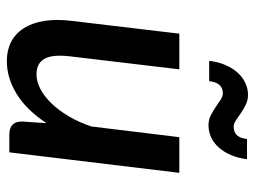

<svg xmlns="http://www.w3.org/2000/svg" viewBox="-114 -642 764 576"><g transform="rotate(90 268.0 -354.0)"><path d="M37 0ZM188 -510 149.5 -186Q142.5 -131.5 155.8 -106.5Q169 -81.5 203.5 -81.5Q224.5 -81.5 247 -93.2Q269.5 -105 290.2 -126.5Q311 -148 329 -178.5Q347 -209 359.5 -246.5L391.5 -510H498.5L437 0H383.5Q344.5 0 344.5 -38L349.5 -111.5Q310.5 -52 262.2 -22.2Q214 7.5 163 7.5Q131 7.5 106 -5.2Q81 -18 65 -42.8Q49 -67.5 43 -103.5Q37 -139.5 42.5 -186L81 -510ZM360.5 -673Q375.5 -673 385 -682.2Q394.5 -691.5 397 -713H457.5Q454.5 -687 445.5 -665.8Q436.5 -644.5 423.2 -629.2Q410 -614 392.8 -605.8Q375.5 -597.5 356 -597.5Q339.5 -597.5 326.2 -604.2Q313 -611 301.2 -619Q289.5 -627 279.2 -633.8Q269 -640.5 259.5 -640.5Q244.5 -640.5 235.2 -630.8Q226 -621 223.5 -599.5H162.5Q165.5 -625.5 174.5 -647Q183.5 -668.5 197 -683.8Q210.5 -699 227.8 -707.5Q245 -716 264.5 -716Q281 -716 294.5 -709.2Q308 -702.5 319.5 -694.5Q331 -686.5 341 -679.8Q351 -673 360.5 -673Z"/></g></svg>

Font: Lato Semibold
Style: Italic
Weight: 600
Italic angle: -7°
Designer: Lukasz Dziedzic
Foundry: tyPoland Lukasz Dziedzic
Version: Version 2.006; 2014-01-15